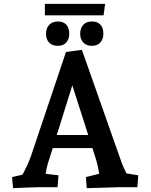

<svg xmlns="http://www.w3.org/2000/svg" viewBox="-20 -976 785 1001"><path d="M43 -53 97 -65Q124 -114 141 -161L324 -705L407 -716L610 -140Q614 -126 622.5 -107.5Q631 -89 639 -72L701 -62L696 0H603L432 5L428 -53L497 -70Q491 -112 478 -153L462 -204H255L229 -122Q221 -93 218 -70L285 -62L280 0H186Q158 0 48 5ZM440 -272 357 -531 276 -272ZM398 -800Q398 -829 414 -846.5Q430 -864 459 -864Q488 -864 503.5 -847.5Q519 -831 519 -800Q519 -772 503 -754.5Q487 -737 459 -737Q430 -737 414 -754.5Q398 -772 398 -800ZM220 -800Q220 -829 236.5 -846.5Q253 -864 282 -864Q310 -864 325.5 -847.5Q341 -831 341 -800Q341 -772 325.5 -754.5Q310 -737 282 -737Q252 -737 236 -754Q220 -771 220 -800ZM214 -956H528L520 -896H214Z"/></svg>

Font: Andada Pro
Style: Bold
Weight: 700
Designer: Carolina Giovagnoli
Foundry: Huerta Tipografica
Version: Version 3.005; ttfautohint (v1.8.4)